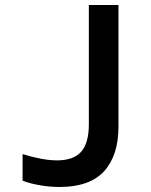

<svg xmlns="http://www.w3.org/2000/svg" viewBox="-20 -734 603 765"><path d="M217 11Q180 11 141 4.5Q102 -2 70 -14V-120Q105 -109 141 -102Q177 -95 207 -95Q273 -95 303.5 -129.5Q334 -164 334 -239V-714H452V-229Q452 -115 395 -52Q338 11 217 11Z"/></svg>

Font: Noto Sans Mono SemiCondensed SemiBold
Style: Regular
Weight: 600
Width: 4
Designer: Monotype Design Team
Foundry: Monotype Imaging Inc.
Version: Version 2.014; ttfautohint (v1.8.4.7-5d5b)